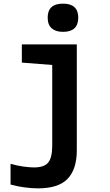

<svg xmlns="http://www.w3.org/2000/svg" viewBox="-20 -790 603 1055"><path d="M326 -615Q286 -615 264 -634.5Q242 -654 242 -693Q242 -770 326 -770Q410 -770 410 -693Q410 -615 326 -615ZM189 245Q155 245 114 239.5Q73 234 38 224V110Q71 120 107 125Q143 130 167 130Q223 130 245 103Q267 76 267 10V-433L100 -446V-546H402V36Q402 140 351.5 192.5Q301 245 189 245Z"/></svg>

Font: Noto Sans Mono SemiCondensed
Style: Bold
Weight: 700
Width: 4
Designer: Monotype Design Team
Foundry: Monotype Imaging Inc.
Version: Version 2.014